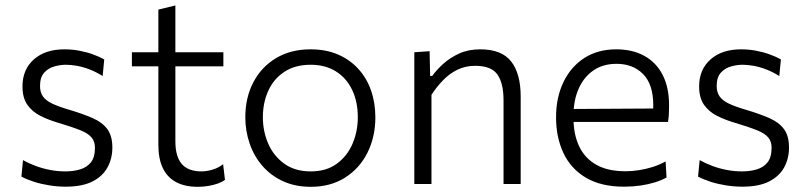

<svg xmlns="http://www.w3.org/2000/svg" viewBox="-20 -692 3036 722"><path d="M227 10Q197 10 166.5 5.2Q136 0.5 108.5 -8.2Q81 -17 60.5 -28L66.5 -90Q89.5 -77 115.5 -67.5Q141.5 -58 169.2 -52.8Q197 -47.5 226 -47.5Q256 -47.5 281.2 -55Q306.5 -62.5 321.8 -81.5Q337 -100.5 337 -136.5Q337 -160 324.2 -175.2Q311.5 -190.5 281.8 -202.5Q252 -214.5 201.5 -229.5Q163.5 -240.5 132.5 -256Q101.5 -271.5 83 -297.8Q64.5 -324 64.5 -367Q64.5 -430.5 107.2 -468.5Q150 -506.5 222.5 -506.5Q251.5 -506.5 279 -501.2Q306.5 -496 330.5 -487.2Q354.5 -478.5 372 -468.5L366 -406Q341.5 -421.5 316.8 -431Q292 -440.5 269.2 -444.5Q246.5 -448.5 228 -448.5Q207 -448.5 184.5 -442.2Q162 -436 146.2 -418.8Q130.5 -401.5 130.5 -368.5Q130.5 -345.5 141.2 -329.8Q152 -314 176.8 -302.2Q201.5 -290.5 244.5 -278Q292.5 -263.5 328.2 -248Q364 -232.5 383.2 -207Q402.5 -181.5 402.5 -137Q402.5 -96 384.2 -62.5Q366 -29 327.5 -9.5Q289 10 227 10Z M723.5 10.5Q675.5 10.5 642.5 -7Q609.5 -24.5 592.5 -59.5Q575.5 -94.5 575.5 -147.5Q575.5 -194 575.5 -239.2Q575.5 -284.5 575.5 -326.5Q575.5 -368.5 575.5 -406Q575.5 -443.5 575.5 -474.5Q575.5 -524 575.5 -567Q575.5 -610 575.5 -656L639.5 -671.5Q639.5 -635 639.5 -604.5Q639.5 -574 639.5 -543.2Q639.5 -512.5 639.5 -474.5V-160Q639.5 -103.5 663.5 -75.5Q687.5 -47.5 737.5 -47.5Q757 -47.5 779.5 -54.2Q802 -61 819 -74.5L826 -15.5Q816 -8 800.2 -2.2Q784.5 3.5 764.8 7Q745 10.5 723.5 10.5ZM476 -442.5V-495.5H820V-442.5Q769.5 -442.5 717.5 -442.5Q665.5 -442.5 616.5 -442.5H591.5Z M1149 10.5Q1089.5 10.5 1043.8 -10.8Q998 -32 966.5 -68.5Q935 -105 918.8 -152.2Q902.5 -199.5 902.5 -251Q902.5 -325 932.8 -382.8Q963 -440.5 1018.2 -473.5Q1073.5 -506.5 1148 -506.5Q1205.5 -506.5 1250.5 -487.2Q1295.5 -468 1327.2 -433.2Q1359 -398.5 1375.2 -352Q1391.5 -305.5 1391.5 -251Q1391.5 -177.5 1362 -118.2Q1332.5 -59 1277.8 -24.2Q1223 10.5 1149 10.5ZM1148.5 -47.5Q1208 -47.5 1247.2 -76.8Q1286.5 -106 1306 -152.2Q1325.5 -198.5 1325.5 -251Q1325.5 -310 1304 -354.5Q1282.5 -399 1242.8 -423.8Q1203 -448.5 1148.5 -448.5Q1090 -448.5 1049.8 -422.2Q1009.5 -396 989 -351Q968.5 -306 968.5 -251Q968.5 -198.5 988.5 -152.2Q1008.5 -106 1048.5 -76.8Q1088.5 -47.5 1148.5 -47.5Z M1538 0Q1538 -55.5 1538 -107Q1538 -158.5 1538 -219.5V-269.5Q1538 -324 1538 -381.5Q1538 -439 1538 -495.5L1595.5 -499.5L1597.5 -406.5H1605.5Q1621 -428.5 1646.2 -451.5Q1671.5 -474.5 1706.2 -490.5Q1741 -506.5 1786 -506.5Q1866.5 -506.5 1902.2 -460.8Q1938 -415 1938 -329Q1938 -296.5 1938 -272.5Q1938 -248.5 1938 -219.5Q1938 -161 1938 -108.2Q1938 -55.5 1938 0H1873.5Q1873.5 -55.5 1873.5 -108Q1873.5 -160.5 1873.5 -217V-315Q1873.5 -379 1850.5 -411.8Q1827.5 -444.5 1767 -444.5Q1730 -444.5 1700 -429.8Q1670 -415 1646 -390.2Q1622 -365.5 1602.5 -335.5V-217Q1602.5 -158 1602.5 -106.8Q1602.5 -55.5 1602.5 0Z M2327 10Q2240 10 2183.2 -23.8Q2126.5 -57.5 2098.8 -116.5Q2071 -175.5 2071 -251Q2071 -325.5 2098.8 -383.2Q2126.5 -441 2177.2 -473.8Q2228 -506.5 2297.5 -506.5Q2358.5 -506.5 2403.2 -481.8Q2448 -457 2472 -410Q2496 -363 2496 -295.5Q2496 -277.5 2495.2 -262.8Q2494.5 -248 2492 -233.5L2435 -266.5Q2436 -274.5 2436.2 -282Q2436.5 -289.5 2436.5 -296.5Q2436.5 -374.5 2398.5 -413.2Q2360.5 -452 2298.5 -452Q2247.5 -452 2211.2 -427Q2175 -402 2155.8 -358Q2136.5 -314 2136.5 -257.5V-249Q2136.5 -187 2157.8 -142Q2179 -97 2222.2 -72.5Q2265.5 -48 2332 -48Q2356.5 -48 2382.5 -52Q2408.5 -56 2434 -64Q2459.5 -72 2483 -85L2486.5 -24.5Q2467.5 -14 2442.5 -6.2Q2417.5 1.5 2388 5.8Q2358.5 10 2327 10ZM2099.5 -233.5V-282L2451 -284L2492 -270.5V-233.5Z M2771.5 10Q2741.5 10 2711 5.2Q2680.5 0.5 2653 -8.2Q2625.5 -17 2605 -28L2611 -90Q2634 -77 2660 -67.5Q2686 -58 2713.8 -52.8Q2741.5 -47.5 2770.5 -47.5Q2800.5 -47.5 2825.8 -55Q2851 -62.5 2866.2 -81.5Q2881.5 -100.5 2881.5 -136.5Q2881.5 -160 2868.8 -175.2Q2856 -190.5 2826.2 -202.5Q2796.5 -214.5 2746 -229.5Q2708 -240.5 2677 -256Q2646 -271.5 2627.5 -297.8Q2609 -324 2609 -367Q2609 -430.5 2651.8 -468.5Q2694.5 -506.5 2767 -506.5Q2796 -506.5 2823.5 -501.2Q2851 -496 2875 -487.2Q2899 -478.5 2916.5 -468.5L2910.5 -406Q2886 -421.5 2861.2 -431Q2836.5 -440.5 2813.8 -444.5Q2791 -448.5 2772.5 -448.5Q2751.5 -448.5 2729 -442.2Q2706.5 -436 2690.8 -418.8Q2675 -401.5 2675 -368.5Q2675 -345.5 2685.8 -329.8Q2696.5 -314 2721.2 -302.2Q2746 -290.5 2789 -278Q2837 -263.5 2872.8 -248Q2908.5 -232.5 2927.8 -207Q2947 -181.5 2947 -137Q2947 -96 2928.8 -62.5Q2910.5 -29 2872 -9.5Q2833.5 10 2771.5 10Z"/></svg>

Font: Commissioner Thin Light
Style: Regular
Weight: 300
Version: Version 1.000